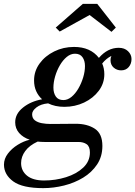

<svg xmlns="http://www.w3.org/2000/svg" viewBox="-72 -712 699 992"><path d="M391 -634.5 236.5 -549 216 -569.5 356 -692H430.5L526.5 -569.5L504 -547.5ZM260.5 -160Q213 -160 176.5 -178Q139 -174.5 116.5 -157.2Q94 -140 94 -122Q94 -101 108.2 -90.2Q122.5 -79.5 144.2 -75.5Q166 -71.5 188.5 -71.5Q206 -71.5 231.2 -71.8Q256.5 -72 280.8 -72.2Q305 -72.5 319.5 -72.5Q378.5 -72.5 417.8 -47Q457 -21.5 457 42Q457 96.5 429.8 137.5Q402.5 178.5 357.8 205.8Q313 233 259 246.5Q205 260 151.5 260Q44.5 260 -3.2 225.5Q-51 191 -51.5 139Q-51.5 108 -31.2 81.5Q-11 55 19.8 36Q50.5 17 81.5 10Q46.5 -2 26.5 -25.2Q6.5 -48.5 6.5 -80Q6.5 -124 46.8 -156.2Q87 -188.5 145.5 -199Q126 -216.5 115 -241Q104 -265.5 104 -296.5Q104 -344.5 132.5 -383.8Q161 -423 208 -446.2Q255 -469.5 310.5 -469.5Q395 -469.5 439 -413Q484 -465 541.5 -465Q571.5 -465 589.5 -447.5Q607.5 -430 607.5 -407Q607.5 -382.5 593 -365.5Q578.5 -348.5 554 -348.5Q531.5 -348.5 515.2 -362.8Q499 -377 499 -401.5Q499 -413 503.5 -423Q477.5 -410.5 456 -384Q467 -358.5 467 -328.5Q467 -281 438.2 -242.8Q409.5 -204.5 362.5 -182.2Q315.5 -160 260.5 -160ZM255.5 -195Q277.5 -195 297.5 -211.5Q317.5 -228 333 -254.8Q348.5 -281.5 357.8 -312.2Q367 -343 367 -371Q367 -398.5 354.2 -416.5Q341.5 -434.5 315.5 -434.5Q293 -434.5 273 -418Q253 -401.5 237.5 -375Q222 -348.5 213 -317.8Q204 -287 204 -259Q204 -231.5 216.5 -213.2Q229 -195 255.5 -195ZM37 130.5Q37 170.5 67.5 195.5Q98 220.5 156 220.5Q215 220.5 269.2 203.5Q323.5 186.5 358 154Q392.5 121.5 392.5 75.5Q392.5 45 375.8 33.2Q359 21.5 333 21.5H157.5Q139.5 21.5 122.5 19.5Q80 39 58.5 68.2Q37 97.5 37 130.5Z"/></svg>

Font: Bodoni* 06pt Medium
Style: Italic
Weight: 500
Italic angle: -13°
Version: Version 2.3